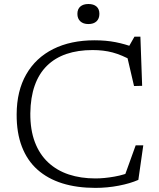

<svg xmlns="http://www.w3.org/2000/svg" viewBox="-20 -904 774 934"><path d="M444 -36Q486.5 -36 536.2 -44.8Q586 -53.5 626 -72L579 -28L640 -197H677L653 -29Q613.5 -11.5 557.8 -0.8Q502 10 444 10Q354 10 283 -12.2Q212 -34.5 162.2 -78.8Q112.5 -123 86.5 -190.5Q60.5 -258 61 -348Q61.5 -462 107.8 -542.5Q154 -623 239 -665.5Q324 -708 440 -708Q495.5 -708 542.5 -698.8Q589.5 -689.5 632.5 -673L602.5 -670L634 -725.5H663L671.5 -486.5L632 -485.5L593 -653L625.5 -607.5Q572 -637 527.8 -648.8Q483.5 -660.5 430.5 -660.5Q359 -660.5 303.2 -641.5Q247.5 -622.5 208.5 -584.2Q169.5 -546 149 -488.2Q128.5 -430.5 127.5 -352.5Q127 -272.5 149.5 -213Q172 -153.5 214.2 -114Q256.5 -74.5 314.8 -55.2Q373 -36 444 -36ZM410 -787Q385 -787 370.8 -800.2Q356.5 -813.5 356.5 -836.5Q356.5 -860 370.8 -872.2Q385 -884.5 410 -884.5Q435.5 -884.5 449.5 -872.2Q463.5 -860 463.5 -836.5Q463.5 -813.5 449.5 -800.2Q435.5 -787 410 -787Z"/></svg>

Font: Newsreader 9pt Light
Style: Regular
Weight: 300
Designer: Hugues Gentile
Foundry: Production Type
Version: Version 1.003